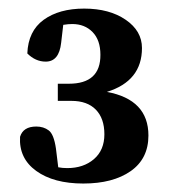

<svg xmlns="http://www.w3.org/2000/svg" viewBox="-20 -835 397 449"><path d="M327.1 -518.1Q327.1 -463.9 285.6 -434.8Q244.1 -405.8 174.8 -405.8Q105.5 -405.8 64.7 -435.3Q23.9 -464.8 26.9 -515.1Q34.2 -539.1 64.9 -539.1Q82 -539.1 94 -530Q106 -521 110.8 -487.8L116.2 -443.8Q126 -441.9 137.2 -441.9Q175.3 -441.9 199.7 -462.9Q224.1 -483.9 224.1 -521Q224.1 -558.1 204.1 -578.6Q184.1 -599.1 147 -599.1H115.2V-639.2H141.1Q215.3 -639.2 214.8 -707Q214.8 -741.2 196.5 -760Q178.2 -778.8 148.9 -778.8Q139.6 -778.8 127.9 -776.9L123 -734.9Q118.2 -690.9 86.9 -690.9Q63 -690.9 43.9 -710Q45.9 -762.2 82 -788.6Q118.2 -814.9 176.8 -814.9Q235.8 -814.9 273.9 -788.8Q312 -762.7 312 -722.7Q312 -645.5 230 -620.1Q327.1 -602.1 327.1 -518.1Z"/></svg>

Font: SourceSerifPro-Bold
Style: Bold
Weight: 700
Designer: Frank Grießhammer
Foundry: Adobe Systems Incorporated
Version: Version 1.014;PS Version 1.0;hotconv 1.0.73;makeotf.lib2.5.5